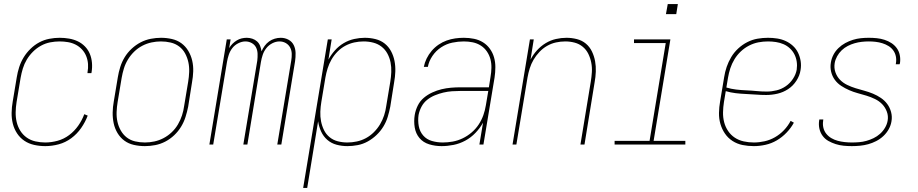

<svg xmlns="http://www.w3.org/2000/svg" viewBox="-20 -715 4540 950"><path d="M204 8Q176 8 149 2Q122 -4 100.5 -18.5Q79 -33 64.5 -55Q50 -77 43.5 -103Q37 -129 37.5 -157Q38 -185 43 -213L63 -333Q67 -358 75 -383Q83 -408 97 -431Q111 -454 131 -473.5Q151 -493 174.5 -505.5Q198 -518 224 -523Q250 -528 275 -528Q299 -528 322 -524Q345 -520 365 -510.5Q385 -501 400.5 -485Q416 -469 424.5 -448.5Q433 -428 435 -404.5Q437 -381 433 -357Q433 -356 432.5 -355Q432 -354 432 -353H413Q413 -354 413 -355Q413 -356 413 -357Q417 -378 415.5 -398.5Q414 -419 406.5 -437.5Q399 -456 385.5 -470.5Q372 -485 354.5 -494Q337 -503 316.5 -506.5Q296 -510 275 -510Q252 -510 228.5 -505.5Q205 -501 183 -489Q161 -477 143 -459Q125 -441 112.5 -420Q100 -399 93 -376Q86 -353 82 -330L62 -210Q58 -185 57.5 -160Q57 -135 62.5 -111.5Q68 -88 80.5 -68Q93 -48 112 -34.5Q131 -21 155 -15.5Q179 -10 204 -10Q234 -10 265 -18.5Q296 -27 322 -46.5Q348 -66 367 -93Q386 -120 397 -150L414 -143Q402 -111 381.5 -81.5Q361 -52 332.5 -31Q304 -10 270.5 -1Q237 8 204 8Z M697 8Q669 8 642.5 2Q616 -4 595.5 -19Q575 -34 561.5 -56.5Q548 -79 542.5 -105Q537 -131 537.5 -158.5Q538 -186 543 -213L563 -333Q567 -358 575 -383.5Q583 -409 597 -432Q611 -455 631.5 -474Q652 -493 676 -505.5Q700 -518 726 -523Q752 -528 777 -528Q804 -528 830.5 -522Q857 -516 877.5 -501Q898 -486 911.5 -463.5Q925 -441 931 -415Q937 -389 936 -361.5Q935 -334 930 -307L911 -187Q906 -162 898 -136.5Q890 -111 876 -88Q862 -65 842 -46Q822 -27 798 -14.5Q774 -2 748 3Q722 8 697 8ZM697 -10Q720 -10 743.5 -15Q767 -20 789 -31.5Q811 -43 829.5 -60.5Q848 -78 860.5 -99.5Q873 -121 880.5 -144Q888 -167 891 -190L911 -310Q915 -334 916 -359Q917 -384 912 -407Q907 -430 896 -450.5Q885 -471 866.5 -485Q848 -499 824.5 -504.5Q801 -510 776 -510Q753 -510 729.5 -505Q706 -500 684 -488.5Q662 -477 644 -459.5Q626 -442 613 -420.5Q600 -399 593 -376Q586 -353 582 -330L562 -210Q558 -186 557 -161Q556 -136 561 -113Q566 -90 577.5 -69.5Q589 -49 607 -35Q625 -21 648.5 -15.5Q672 -10 697 -10Z M1016 0 1102 -520H1121L1114 -477Q1121 -489 1130.5 -498.5Q1140 -508 1151.5 -515Q1163 -522 1175.5 -525Q1188 -528 1201 -528Q1215 -528 1228.5 -523.5Q1242 -519 1252 -510Q1262 -501 1267 -488Q1272 -475 1274 -461Q1280 -475 1289.5 -488Q1299 -501 1311.5 -510Q1324 -519 1339 -523.5Q1354 -528 1369 -528Q1390 -528 1407.5 -518.5Q1425 -509 1433.5 -491.5Q1442 -474 1442.5 -453Q1443 -432 1440 -412L1372 0H1352L1421 -415Q1424 -432 1423.5 -449Q1423 -466 1415.5 -480Q1408 -494 1394 -502Q1380 -510 1363 -510Q1345 -510 1327.5 -501Q1310 -492 1298 -477Q1286 -462 1280 -444Q1274 -426 1271 -408L1204 0H1184L1253 -415Q1255 -432 1254.5 -449Q1254 -466 1247 -480Q1240 -494 1225.5 -502Q1211 -510 1194 -510Q1177 -510 1159 -501Q1141 -492 1129.5 -477Q1118 -462 1112 -444Q1106 -426 1103 -408L1035 0Z M1480 215 1602 -520H1621L1605 -420Q1618 -444 1637 -465.5Q1656 -487 1680.5 -501.5Q1705 -516 1732 -522Q1759 -528 1785 -528Q1812 -528 1838 -521.5Q1864 -515 1883.5 -499.5Q1903 -484 1915 -461.5Q1927 -439 1932 -413.5Q1937 -388 1936 -361Q1935 -334 1930 -307L1911 -187Q1906 -162 1898.5 -137Q1891 -112 1877 -89Q1863 -66 1843 -47Q1823 -28 1799.5 -15Q1776 -2 1750 3Q1724 8 1699 8Q1671 8 1645 1Q1619 -6 1599.5 -23Q1580 -40 1569 -64Q1558 -88 1554 -115L1500 215ZM1699 -10Q1722 -10 1745.5 -15Q1769 -20 1790.5 -31.5Q1812 -43 1830 -61Q1848 -79 1860.5 -100Q1873 -121 1880.5 -144Q1888 -167 1891 -190L1911 -310Q1915 -334 1916 -358.5Q1917 -383 1912.5 -406Q1908 -429 1897 -449.5Q1886 -470 1868 -484Q1850 -498 1827 -504Q1804 -510 1779 -510Q1756 -510 1733 -505Q1710 -500 1688.5 -488.5Q1667 -477 1649.5 -459Q1632 -441 1620 -420Q1608 -399 1601 -376.5Q1594 -354 1590 -331L1570 -211Q1566 -187 1565 -162.5Q1564 -138 1568.5 -115Q1573 -92 1583 -71.5Q1593 -51 1610.5 -36.5Q1628 -22 1651 -16Q1674 -10 1699 -10Z M2165 8Q2133 8 2103.5 -1Q2074 -10 2055.5 -32Q2037 -54 2032 -84.5Q2027 -115 2032 -146Q2036 -170 2047 -192.5Q2058 -215 2077 -231Q2096 -247 2119 -257.5Q2142 -268 2165 -273.5Q2188 -279 2211.5 -281Q2235 -283 2258 -283H2399L2407 -334Q2411 -357 2411.5 -379.5Q2412 -402 2406.5 -422.5Q2401 -443 2389 -460.5Q2377 -478 2359 -489.5Q2341 -501 2319.5 -505.5Q2298 -510 2275 -510Q2247 -510 2218 -504Q2189 -498 2163 -481Q2137 -464 2119.5 -438Q2102 -412 2097 -384H2077Q2081 -405 2091 -425.5Q2101 -446 2116 -463.5Q2131 -481 2150 -494Q2169 -507 2190 -514.5Q2211 -522 2232.5 -525Q2254 -528 2275 -528Q2301 -528 2325.5 -523Q2350 -518 2370 -505.5Q2390 -493 2404 -473.5Q2418 -454 2424.5 -431Q2431 -408 2431 -382.5Q2431 -357 2427 -331L2372 0H2352L2370 -108Q2355 -81 2332.5 -57.5Q2310 -34 2282 -19Q2254 -4 2224 2Q2194 8 2165 8ZM2171 -10Q2195 -10 2220 -14.5Q2245 -19 2269 -30.5Q2293 -42 2313.5 -59.5Q2334 -77 2348.5 -99Q2363 -121 2371.5 -145Q2380 -169 2384 -194L2396 -265H2258Q2238 -265 2216.5 -263.5Q2195 -262 2174 -257Q2153 -252 2132 -243.5Q2111 -235 2093.5 -221Q2076 -207 2065.5 -187Q2055 -167 2051 -146Q2047 -118 2052 -91Q2057 -64 2074 -44.5Q2091 -25 2117 -17.5Q2143 -10 2171 -10Z M2516 0 2602 -520H2621L2605 -420Q2618 -445 2637 -466Q2656 -487 2680 -501.5Q2704 -516 2730.5 -522Q2757 -528 2783 -528Q2809 -528 2834.5 -521.5Q2860 -515 2879 -499Q2898 -483 2909 -460Q2920 -437 2924.5 -412Q2929 -387 2928 -360.5Q2927 -334 2922 -307L2872 0H2852L2903 -310Q2907 -334 2908.5 -358Q2910 -382 2905.5 -405Q2901 -428 2891 -448.5Q2881 -469 2863.5 -483.5Q2846 -498 2823.5 -504Q2801 -510 2777 -510Q2754 -510 2731 -505Q2708 -500 2687 -488Q2666 -476 2649 -458Q2632 -440 2620 -419.5Q2608 -399 2601 -376.5Q2594 -354 2590 -331L2535 0Z M3021 0V-18H3194L3274 -502H3117V-520H3297L3214 -18H3371V0ZM3275 -645 3284 -695H3334L3326 -645Z M3710 8Q3681 8 3654 2.5Q3627 -3 3604.5 -17.5Q3582 -32 3567 -54Q3552 -76 3544.5 -102Q3537 -128 3537.5 -156.5Q3538 -185 3543 -213L3563 -333Q3567 -359 3575.5 -384Q3584 -409 3598 -432.5Q3612 -456 3632.5 -475Q3653 -494 3677.5 -506.5Q3702 -519 3728 -523.5Q3754 -528 3780 -528Q3803 -528 3825.5 -524.5Q3848 -521 3867.5 -512Q3887 -503 3903 -488.5Q3919 -474 3928.5 -454.5Q3938 -435 3941.5 -413Q3945 -391 3941 -368Q3937 -341 3920.5 -315.5Q3904 -290 3879.5 -274Q3855 -258 3827 -251.5Q3799 -245 3771 -245Q3746 -245 3720.5 -247Q3695 -249 3670 -250Q3645 -251 3620 -254Q3595 -257 3571 -264L3562 -210Q3558 -185 3557.5 -159.5Q3557 -134 3563 -110.5Q3569 -87 3582.5 -67Q3596 -47 3615.5 -34Q3635 -21 3659.5 -15.5Q3684 -10 3710 -10Q3736 -10 3763 -16Q3790 -22 3814.5 -36Q3839 -50 3859 -71Q3879 -92 3892 -117L3908 -108Q3894 -82 3872 -59Q3850 -36 3823.5 -20.5Q3797 -5 3767.5 1.5Q3738 8 3710 8ZM3774 -262Q3798 -262 3822.5 -268Q3847 -274 3868 -288.5Q3889 -303 3903.5 -325Q3918 -347 3922 -370Q3925 -391 3922 -410.5Q3919 -430 3910.5 -446.5Q3902 -463 3888 -476Q3874 -489 3856.5 -496.5Q3839 -504 3819.5 -507Q3800 -510 3780 -510Q3756 -510 3732.5 -505.5Q3709 -501 3686.5 -489.5Q3664 -478 3645.5 -460.5Q3627 -443 3614 -421.5Q3601 -400 3593.5 -377Q3586 -354 3582 -330L3574 -282Q3597 -275 3622 -272Q3647 -269 3672.5 -268Q3698 -267 3723 -264.5Q3748 -262 3774 -262Z M4195 8Q4174 8 4154 6Q4134 4 4115 -2Q4096 -8 4079 -17.5Q4062 -27 4050.5 -42.5Q4039 -58 4034.5 -77.5Q4030 -97 4033 -118Q4033 -119 4033.5 -120.5Q4034 -122 4034 -124H4054Q4053 -122 4053 -121Q4053 -120 4053 -118Q4050 -100 4054 -83Q4058 -66 4068.5 -53Q4079 -40 4093.5 -31.5Q4108 -23 4124.5 -18.5Q4141 -14 4159 -12Q4177 -10 4195 -10Q4213 -10 4231 -11.5Q4249 -13 4267 -18Q4285 -23 4302.5 -31.5Q4320 -40 4334.5 -53Q4349 -66 4359 -83Q4369 -100 4372 -118Q4376 -141 4368 -162.5Q4360 -184 4345 -199.5Q4330 -215 4309.5 -225Q4289 -235 4267.5 -241.5Q4246 -248 4224 -254Q4202 -260 4181.5 -269Q4161 -278 4142.5 -290Q4124 -302 4111 -319.5Q4098 -337 4092.5 -359.5Q4087 -382 4091 -405Q4094 -425 4103.5 -443.5Q4113 -462 4128.5 -477Q4144 -492 4162.5 -502Q4181 -512 4200.5 -518Q4220 -524 4239.5 -526Q4259 -528 4279 -528Q4299 -528 4318.5 -526Q4338 -524 4356.5 -518Q4375 -512 4390.5 -502Q4406 -492 4417 -477Q4428 -462 4432 -442.5Q4436 -423 4433 -403Q4432 -402 4432 -400Q4432 -398 4431 -397H4412Q4412 -398 4412.5 -399.5Q4413 -401 4413 -402Q4416 -420 4412.5 -436.5Q4409 -453 4399.5 -466Q4390 -479 4376 -487.5Q4362 -496 4346 -501Q4330 -506 4313 -508Q4296 -510 4279 -510Q4261 -510 4243.5 -508Q4226 -506 4208.5 -501Q4191 -496 4174.5 -487.5Q4158 -479 4144.5 -466Q4131 -453 4122 -436.5Q4113 -420 4110 -403Q4106 -379 4113.5 -357.5Q4121 -336 4136 -320.5Q4151 -305 4171.5 -295Q4192 -285 4213.5 -278.5Q4235 -272 4257 -266Q4279 -260 4299.5 -251.5Q4320 -243 4338.5 -230.5Q4357 -218 4370 -200.5Q4383 -183 4389 -160.5Q4395 -138 4391 -115Q4388 -95 4377.5 -76Q4367 -57 4351 -42Q4335 -27 4315.5 -17Q4296 -7 4276 -1.5Q4256 4 4235.5 6Q4215 8 4195 8Z"/></svg>

Font: Iosevka SS04 Thin
Style: Italic
Weight: 100
Italic angle: -9°
Monospace: yes
Designer: Belleve Invis
Foundry: Belleve Invis
Version: Version 19.0.0; ttfautohint (v1.8.4)